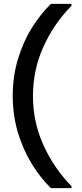

<svg xmlns="http://www.w3.org/2000/svg" viewBox="-20 -831 426 996"><path d="M244 145Q189 91 144.5 18.5Q100 -54 73 -143Q60 -187 53 -235Q46 -283 46 -333Q46 -435 73 -524Q100 -613 144 -685Q190 -758 244 -811H351V-801Q260 -709 205.5 -589Q151 -469 151 -333Q151 -198 205.5 -78Q260 42 351 135V145Z"/></svg>

Font: Rethink Sans Medium
Style: Regular
Weight: 500
Designer: The Rethink Sans project authors (Hans Thiessen). DM Sans designed by Colophon Foundry.
Foundry: Rethink Communications LLC
Version: Version 1.001